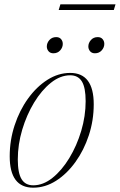

<svg xmlns="http://www.w3.org/2000/svg" viewBox="-20 -860 556 890"><path d="M305.5 -522Q414.5 -522 414.5 -376.5Q414.5 -302 391.8 -232.8Q369 -163.5 329.5 -108.8Q290 -54 239.8 -22Q189.5 10 134 10Q25 10 25 -135.5Q25 -210 47.8 -279.2Q70.5 -348.5 110 -403.2Q149.5 -458 199.8 -490Q250 -522 305.5 -522ZM134 -1Q180 -1 223.2 -35.5Q266.5 -70 301.2 -127.2Q336 -184.5 356.5 -253.2Q377 -322 377 -391Q377 -454 359.5 -482.5Q342 -511 305.5 -511Q259.5 -511 216.2 -476.5Q173 -442 138.2 -384.8Q103.5 -327.5 83 -258.8Q62.5 -190 62.5 -121Q62.5 -58 80 -29.5Q97.5 -1 134 -1ZM227.5 -613Q213 -613 205 -622.5Q197 -632 197 -644.5Q197 -661 209 -674.5Q221 -688 240.5 -688Q255 -688 263 -678.8Q271 -669.5 271 -656.5Q271 -640 259 -626.5Q247 -613 227.5 -613ZM420 -613Q405.5 -613 397.5 -622.5Q389.5 -632 389.5 -644.5Q389.5 -661 401.5 -674.5Q413.5 -688 433 -688Q447.5 -688 455.5 -678.8Q463.5 -669.5 463.5 -656.5Q463.5 -640 451.5 -626.5Q439.5 -613 420 -613ZM252 -813.5 260 -840H515.5L507.5 -813.5Z"/></svg>

Font: Newsreader 72pt ExtraLight
Style: Italic
Weight: 275
Italic angle: -17°
Designer: Hugues Gentile
Foundry: Production Type
Version: Version 1.003; ttfautohint (v1.8.3)